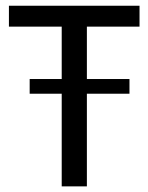

<svg xmlns="http://www.w3.org/2000/svg" viewBox="-20 -662 527 682"><path d="M475.6 -641.6V-567.4H288.6V-381.3H439.9V-329.1H288.6V0H199.2V-329.1H85.4V-381.3H199.2V-567.4H11.7V-641.6Z"/></svg>

Font: Carlito
Style: Regular
Weight: 400
Designer: Lukasz Dziedzic
Foundry: tyPoland Lukasz Dziedzic
Version: Version 1.103; Beta1; all basic design good, some composites